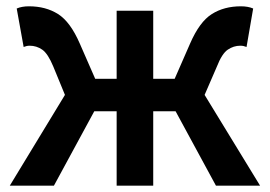

<svg xmlns="http://www.w3.org/2000/svg" viewBox="-20 -589 856 609"><path d="M11 0 186 -288 149 -378Q132 -419 114 -431.5Q96 -444 74 -444Q69 -444 64.5 -443Q60 -442 55 -440L33 -562Q49 -569 72 -569Q125 -569 164 -544.5Q203 -520 233 -451L282 -339H350V-555H466V-339H534L583 -451Q613 -520 652 -544.5Q691 -569 744 -569Q767 -569 783 -562L762 -440Q757 -442 752.5 -443Q748 -444 742 -444Q721 -444 702.5 -431.5Q684 -419 668 -378L629 -288L805 0H665L537 -236H466V0H350V-236H279L151 0Z"/></svg>

Font: Noto Sans HK SemiBold
Style: Regular
Weight: 600
Version: Version 2.004-H2;hotconv 1.0.118;makeotfexe 2.5.65603